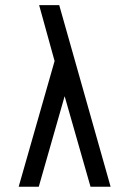

<svg xmlns="http://www.w3.org/2000/svg" viewBox="-20 -708 490 728"><path d="M50.8 0 187 -476.6 128.4 -688.5H204.6L399.4 0H323.2L225.1 -343.3L127 0Z"/></svg>

Font: Anka/Coder Narrow
Style: Regular
Weight: 400
Width: 3
Monospace: yes
Version: Version 001.100